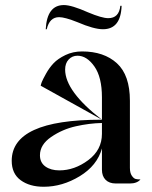

<svg xmlns="http://www.w3.org/2000/svg" viewBox="-20 -711 589 744"><path d="M280.3 -625Q231.4 -644.5 209 -644.5Q171.9 -644.5 161.1 -597.7H157.2Q162.1 -691.4 227.5 -691.4Q257.8 -691.4 321.3 -663.1Q375 -640.6 399.4 -640.6Q441.4 -640.6 446.3 -688.5H451.2Q448.2 -597.7 378.9 -597.7Q343.8 -597.7 280.3 -625ZM375 -192.4V-234.4Q326.2 -233.4 273.9 -221.7Q221.7 -210 178.2 -180.2Q134.8 -150.4 134.8 -109.4Q134.8 -81.1 155.8 -65.9Q176.8 -50.8 210 -50.8Q268.6 -50.8 321.8 -90.3Q375 -129.9 375 -192.4ZM483.4 -60.5Q483.4 -41 490.7 -30.3Q498 -19.5 505.4 -17.6Q512.7 -15.6 524.4 -15.6Q510.7 0 483.4 0H428.7Q403.3 0 389.2 -14.2Q375 -28.3 375 -53.7V-135.7Q356.4 -69.3 289.1 -28.3Q221.7 12.7 149.4 12.7Q94.7 12.7 60.1 -12.7Q25.4 -38.1 25.4 -87.9Q25.4 -247.1 372.1 -247.1H375L137.7 -378.9Q138.7 -384.8 142.1 -393.6Q145.5 -402.3 158.2 -425.3Q170.9 -448.2 187.5 -465.8Q204.1 -483.4 233.4 -497.6Q262.7 -511.7 297.9 -511.7Q382.8 -511.7 433.1 -465.8Q483.4 -419.9 483.4 -320.3ZM375 -247.1V-334Q375 -412.1 345.7 -453.6Q316.4 -495.1 280.3 -495.1Q259.8 -495.1 246.1 -480.5Q232.4 -465.8 232.4 -441.4Q232.4 -357.4 375 -247.1Z"/></svg>

Font: Olivea
Style: LigaturesFont
Weight: 400
Designer: Achmad Aprilia Pratama
Version: Version 001.000